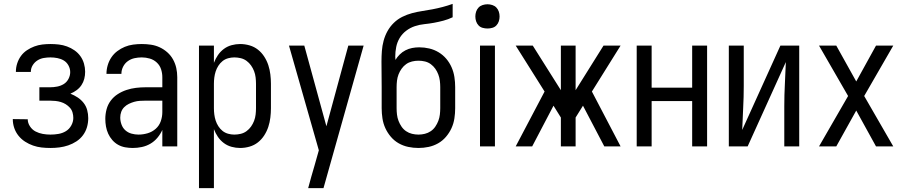

<svg xmlns="http://www.w3.org/2000/svg" viewBox="-20 -755 4672 990"><path d="M240 8Q217 8 194.5 5.5Q172 3 150.5 -4.5Q129 -12 109.5 -24.5Q90 -37 75.5 -55Q61 -73 53.5 -95Q46 -117 46 -140V-141L123 -140Q123 -121 134.5 -103.5Q146 -86 163.5 -77Q181 -68 200.5 -64.5Q220 -61 240 -61Q261 -61 281.5 -64.5Q302 -68 319.5 -78.5Q337 -89 347.5 -108Q358 -127 358 -147Q358 -161 354 -175Q350 -189 340.5 -199.5Q331 -210 319 -217.5Q307 -225 293.5 -229Q280 -233 266 -234.5Q252 -236 238 -236H183V-305H238Q256 -305 274.5 -308.5Q293 -312 308.5 -321.5Q324 -331 333 -348Q342 -365 342 -383Q342 -401 333 -417.5Q324 -434 309 -443Q294 -452 276 -455.5Q258 -459 240 -459Q223 -459 205.5 -456Q188 -453 173 -443.5Q158 -434 148.5 -418.5Q139 -403 139 -385V-384H62V-387Q62 -408 69 -429Q76 -450 88.5 -467Q101 -484 119 -496Q137 -508 157 -515.5Q177 -523 198 -525.5Q219 -528 240 -528Q262 -528 283.5 -525.5Q305 -523 325.5 -515.5Q346 -508 364 -495.5Q382 -483 394.5 -465.5Q407 -448 413 -427Q419 -406 419 -385Q419 -366 414.5 -348.5Q410 -331 400 -316Q390 -301 375 -290Q360 -279 343 -272Q363 -264 380.5 -252.5Q398 -241 411 -224.5Q424 -208 429.5 -187.5Q435 -167 435 -146Q435 -122 428.5 -99.5Q422 -77 408 -58Q394 -39 374 -26Q354 -13 332 -5.5Q310 2 287 5Q264 8 240 8Z M665 8Q645 8 625.5 4.5Q606 1 589 -8.5Q572 -18 559 -33Q546 -48 538 -65.5Q530 -83 526.5 -102.5Q523 -122 523 -142Q523 -167 529.5 -191.5Q536 -216 551 -236Q566 -256 587 -269.5Q608 -283 632 -291Q656 -299 681 -302Q706 -305 731 -305H817V-357Q817 -378 810.5 -398Q804 -418 788.5 -432.5Q773 -447 752.5 -453Q732 -459 711 -459Q692 -459 673.5 -455Q655 -451 639.5 -440Q624 -429 615 -411.5Q606 -394 606 -375V-374H529V-375Q529 -397 535.5 -419Q542 -441 554.5 -459.5Q567 -478 585 -491.5Q603 -505 623.5 -513.5Q644 -522 666.5 -525Q689 -528 711 -528Q735 -528 758.5 -524.5Q782 -521 803.5 -511Q825 -501 843 -485Q861 -469 872.5 -448Q884 -427 889 -404Q894 -381 894 -357V0H817V-85Q807 -63 791.5 -44.5Q776 -26 755.5 -14Q735 -2 711.5 3Q688 8 665 8ZM694 -61Q718 -61 741.5 -68Q765 -75 783 -91Q801 -107 809 -130Q817 -153 817 -177V-236H731Q716 -236 701 -235Q686 -234 672 -230Q658 -226 644.5 -219.5Q631 -213 620.5 -202.5Q610 -192 605 -178Q600 -164 600 -149Q600 -131 606.5 -113Q613 -95 626.5 -83Q640 -71 658 -66Q676 -61 694 -61Z M1006 215V-520H1083V-431Q1091 -452 1103.5 -470.5Q1116 -489 1134 -502.5Q1152 -516 1174 -522Q1196 -528 1218 -528Q1243 -528 1267 -521Q1291 -514 1310 -499Q1329 -484 1342.5 -463Q1356 -442 1363.5 -419Q1371 -396 1374 -371.5Q1377 -347 1377 -323V-197Q1377 -173 1374 -148.5Q1371 -124 1363.5 -101Q1356 -78 1342.5 -57Q1329 -36 1310 -21Q1291 -6 1267 1Q1243 8 1218 8Q1196 8 1174 2Q1152 -4 1134 -17.5Q1116 -31 1103.5 -49.5Q1091 -68 1083 -89V215ZM1188 -61Q1205 -61 1221.5 -65Q1238 -69 1251.5 -79Q1265 -89 1274.5 -102.5Q1284 -116 1290 -131.5Q1296 -147 1298 -164Q1300 -181 1300 -197V-323Q1300 -339 1298 -356Q1296 -373 1290 -388.5Q1284 -404 1274.5 -417.5Q1265 -431 1251.5 -441Q1238 -451 1221.5 -455Q1205 -459 1188 -459Q1172 -459 1156 -454.5Q1140 -450 1127.5 -440Q1115 -430 1106 -416Q1097 -402 1092 -386.5Q1087 -371 1085 -355Q1083 -339 1083 -323V-197Q1083 -181 1085 -165Q1087 -149 1092 -133.5Q1097 -118 1106 -104Q1115 -90 1127.5 -80Q1140 -70 1156 -65.5Q1172 -61 1188 -61Z M1569 215Q1577 186 1585 156.5Q1593 127 1602 98L1624 20L1470 -520H1549L1663 -104L1776 -520H1855L1648 215Z M2138 8Q2111 8 2085 2.5Q2059 -3 2036 -16Q2013 -29 1995.5 -49.5Q1978 -70 1967 -94Q1956 -118 1952 -144.5Q1948 -171 1948 -197V-306Q1948 -339 1947.5 -372Q1947 -405 1947 -438Q1947 -465 1949 -492Q1951 -519 1958 -545Q1965 -571 1978 -594.5Q1991 -618 2010.5 -637Q2030 -656 2054 -668Q2078 -680 2104 -687Q2130 -694 2156.5 -698Q2183 -702 2209.5 -707Q2236 -712 2262.5 -719Q2289 -726 2314 -735V-666Q2291 -655 2266.5 -648.5Q2242 -642 2217.5 -637.5Q2193 -633 2168 -630.5Q2143 -628 2119 -620Q2095 -612 2074.5 -596.5Q2054 -581 2041 -559.5Q2028 -538 2023 -513Q2018 -488 2018 -463Q2018 -459 2018.5 -454.5Q2019 -450 2019 -446Q2028 -461 2041 -474Q2054 -487 2070.5 -495.5Q2087 -504 2105 -507.5Q2123 -511 2142 -511Q2168 -511 2193.5 -505Q2219 -499 2241.5 -485.5Q2264 -472 2281 -452Q2298 -432 2308.5 -408Q2319 -384 2323 -358Q2327 -332 2327 -306V-197Q2327 -171 2323 -144.5Q2319 -118 2308 -94Q2297 -70 2279.5 -49.5Q2262 -29 2239 -16Q2216 -3 2190 2.5Q2164 8 2138 8ZM2138 -61Q2154 -61 2170.5 -65Q2187 -69 2201 -78.5Q2215 -88 2224.5 -102Q2234 -116 2240 -131.5Q2246 -147 2248 -164Q2250 -181 2250 -197V-306Q2250 -322 2248 -338.5Q2246 -355 2240 -371Q2234 -387 2224.5 -400.5Q2215 -414 2201.5 -424Q2188 -434 2171.5 -438Q2155 -442 2138 -442Q2121 -442 2104.5 -438Q2088 -434 2074.5 -424.5Q2061 -415 2051 -401Q2041 -387 2035 -371.5Q2029 -356 2027 -339Q2025 -322 2025 -306V-197Q2025 -181 2027 -164Q2029 -147 2035 -131.5Q2041 -116 2050.5 -102Q2060 -88 2074 -78.5Q2088 -69 2104.5 -65Q2121 -61 2138 -61Z M2455 0V-520H2532V0ZM2494 -608Q2481 -608 2468.5 -611.5Q2456 -615 2447.5 -624Q2439 -633 2435 -645Q2431 -657 2431 -670Q2431 -683 2435 -695Q2439 -707 2447.5 -716Q2456 -725 2468.5 -729Q2481 -733 2494 -733Q2506 -733 2518.5 -729Q2531 -725 2539.5 -716Q2548 -707 2552 -695Q2556 -683 2556 -670Q2556 -657 2552 -645Q2548 -633 2539.5 -624Q2531 -615 2518.5 -611.5Q2506 -608 2494 -608Z M2724 0H2639L2788 -283L2639 -520H2727L2872 -290V-520H2948V-290L3092 -520H3180L3032 -283L3180 0H3096L2986 -210L2948 -149V0H2872V-149L2834 -210Z M3263 0V-520H3340V-303H3549V-520H3626V0H3549V-234H3340V0Z M3738 0V-520H3815V-312Q3815 -255 3812 -198.5Q3809 -142 3807 -85L4004 -520H4101V0H4024V-208Q4024 -265 4027 -321.5Q4030 -378 4032 -435L3835 0Z M4203 0 4353 -260 4203 -520H4292L4395 -335L4497 -520H4586L4436 -260L4586 0H4497L4395 -185L4292 0Z"/></svg>

Font: Iosevka QP
Style: Regular
Weight: 400
Designer: Belleve Invis
Foundry: Belleve Invis
Version: Version 20.0.0; ttfautohint (v1.8.4)